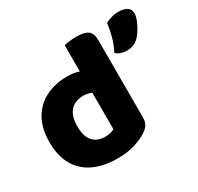

<svg xmlns="http://www.w3.org/2000/svg" viewBox="-146 -839 1063 1030"><g transform="rotate(-30 386.0 -324.0)"><path d="M363 -131V-421H532V-107Q532 -82 521.5 -64Q511 -46 488 -32Q459 -13 413 1.5Q367 16 308 16Q221 16 159 -13Q97 -42 64 -99.5Q31 -157 31 -241Q31 -329 65 -386.5Q99 -444 157.5 -472.5Q216 -501 288 -501Q323 -501 349 -494Q375 -487 392 -478V-340Q379 -350 358.5 -359Q338 -368 312 -368Q278 -368 253.5 -354Q229 -340 216 -312Q203 -284 203 -241Q203 -178 230.5 -148Q258 -118 307 -118Q325 -118 340 -122.5Q355 -127 363 -131ZM532 -389H362V-652Q373 -655 393.5 -658Q414 -661 438 -661Q488 -661 510 -644.5Q532 -628 532 -581ZM715 -493Q699 -475 679 -467.5Q659 -460 636 -460Q598 -460 572 -483Q593 -525 603.5 -564.5Q614 -604 619 -643Q635 -651 656.5 -657.5Q678 -664 700 -664Q732 -664 752 -652Q772 -640 772 -612Q772 -596 763 -573Q754 -550 741 -528.5Q728 -507 715 -493Z"/></g></svg>

Font: Baloo Tamma 2 ExtraBold
Style: Regular
Weight: 800
Designer: Divya Kowshik, Shuchita Grover and Ek Type
Foundry: Ek Type
Version: Version 1.700